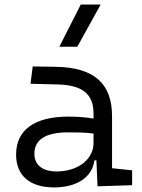

<svg xmlns="http://www.w3.org/2000/svg" viewBox="-20 -815 626 845"><path d="M409.2 4.9 561.5 0V-65.4L473.1 -74.7V-303.7C473.1 -447.3 394.5 -518.6 224.6 -521L124 -522.5L114.3 -446.3L231 -443.4C339.8 -441.4 391.6 -403.3 391.6 -315.9V-293C360.4 -298.8 323.2 -301.8 281.7 -301.8C132.3 -301.8 50.8 -243.7 50.8 -134.3C50.8 -42.5 111.3 9.8 217.3 9.8C316.4 9.8 385.7 -33.2 395.5 -109.4H404.3ZM391.6 -227.1V-184.1C391.6 -120.1 330.6 -60.5 228.5 -60.5C167 -60.5 131.3 -88.9 131.3 -138.7C131.3 -200.7 181.6 -232.4 279.3 -232.4C316.9 -232.4 356 -232.4 391.6 -227.1ZM241.2 -609.4H320.3L422.9 -794.9H335.4Z"/></svg>

Font: Cascadia Code SemiLight
Style: Regular
Weight: 350
Monospace: yes
Designer: Aaron Bell
Foundry: Saja Typeworks
Version: Version 2404.023